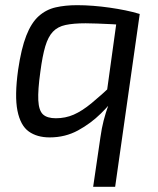

<svg xmlns="http://www.w3.org/2000/svg" viewBox="-20 -519 610 742"><path d="M278 -499Q308 -499 340 -496.5Q372 -494 403.5 -489.5Q435 -485 464.5 -479Q494 -473 520 -465L481 -420Q445 -424 413 -425.5Q381 -427 355 -428Q329 -429 311 -429Q264 -429 233.5 -422.5Q203 -416 184.5 -396.5Q166 -377 155 -340Q144 -303 136 -242Q126 -171 128 -131.5Q130 -92 146 -77Q162 -62 196 -62Q233 -62 265 -76Q297 -90 333.5 -120Q370 -150 419 -196L435 -156Q409 -119 370 -80.5Q331 -42 281.5 -15Q232 12 172 12Q123 12 91 -11Q59 -34 47.5 -91Q36 -148 50 -249Q62 -331 81.5 -381Q101 -431 129.5 -456.5Q158 -482 195 -490.5Q232 -499 278 -499ZM435 -468 520 -465 425 203H340L368 12Q373 -24 380.5 -53Q388 -82 399 -113L387 -121Z"/></svg>

Font: Exo 2
Style: Italic
Weight: 400
Italic angle: -8°
Designer: Natanael Gama
Foundry: Natanael Gama
Version: Version 2.010